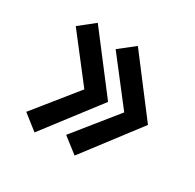

<svg xmlns="http://www.w3.org/2000/svg" viewBox="-114 -623 750 737"><g transform="rotate(30 261.0 -255.0)"><path d="M204.1 -251 54.2 -444.8 121.1 -498 307.1 -254.9 121.1 -12.2 54.2 -64.9ZM380.9 -251 231 -444.8 298.8 -498 483.9 -254.9 298.8 -12.2 231 -64.9Z"/></g></svg>

Font: Tiffany Gothic CC
Style: Regular
Weight: 400
Designer: indestructible type*
Foundry: Cowboy Collective
Version: Version 1.000